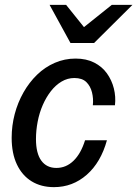

<svg xmlns="http://www.w3.org/2000/svg" viewBox="-20 -760 565 790"><path d="M202 10Q149 10 110 -14Q71 -38 49.5 -83.5Q28 -129 28 -193Q28 -243 40.5 -290.5Q53 -338 76.5 -379.5Q100 -421 132.5 -452.5Q165 -484 205.5 -501.5Q246 -519 291 -519Q335 -519 367.5 -502.5Q400 -486 420 -458Q440 -430 448.5 -396Q457 -362 453 -327H362Q365 -354 358.5 -380Q352 -406 335 -422.5Q318 -439 286 -439Q258 -439 233.5 -424.5Q209 -410 189.5 -385Q170 -360 156 -328Q142 -296 135 -259.5Q128 -223 128 -188Q128 -129 150 -99Q172 -69 212 -69Q252 -69 282.5 -98.5Q313 -128 330 -183H420Q395 -92 337 -41Q279 10 202 10ZM270 -583 184 -740H252L358 -608H275L440 -740H525L367 -583Z"/></svg>

Font: Instrument Sans SemiCondensed Medium
Style: Italic
Weight: 500
Width: 4
Italic angle: -13°
Designer: Rodrigo Fuenzalida
Foundry: fragTYPE
Version: Version 1.000;gftools[0.9.28]